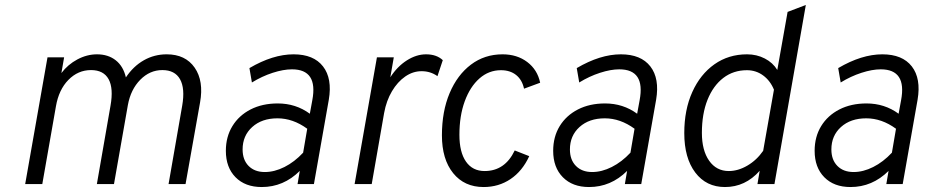

<svg xmlns="http://www.w3.org/2000/svg" viewBox="-20 -742 3737 774"><path d="M81.5 0 171.5 -511H238.5L227.5 -447.5Q253.5 -482 292 -502.5Q330.5 -523 371 -523Q416 -523 446.5 -499Q477 -475 487.5 -430Q517.5 -475 559.8 -499Q602 -523 652 -523Q727.5 -523 764.8 -469.2Q802 -415.5 786.5 -329L728 0H659.5L714.5 -316Q726.5 -385.5 705.8 -422.5Q685 -459.5 634.5 -459.5Q584 -459.5 545.5 -420.5Q507 -381.5 495.5 -318.5L439.5 0H370.5L425.5 -316Q438 -386 417.8 -422.8Q397.5 -459.5 347 -459.5Q294.5 -459.5 255.8 -420Q217 -380.5 205.5 -313.5L150.5 0Z M1035 12Q968.5 12 929.5 -27.5Q890.5 -67 890.5 -134Q890.5 -190.5 916.8 -233.5Q943 -276.5 990.2 -300.8Q1037.5 -325 1099.5 -325Q1172.5 -325 1229 -283.5L1239 -338Q1262.5 -462.5 1157 -462.5Q1122.5 -462.5 1079.2 -448.5Q1036 -434.5 995.5 -409.5L985.5 -467.5Q1080 -523 1163.5 -523Q1244.5 -523 1282.2 -474.2Q1320 -425.5 1305.5 -340L1245.5 0H1179.5L1188.5 -53Q1123 12 1035 12ZM1047.5 -48.5Q1086.5 -48.5 1126.8 -68.8Q1167 -89 1202 -126.5L1218.5 -223Q1161 -265 1098.5 -265Q1035.5 -265 996.8 -230Q958 -195 958 -139.5Q958 -97.5 982.2 -73Q1006.5 -48.5 1047.5 -48.5Z M1409.5 0 1499.5 -511H1567.5L1553.5 -430.5Q1581.5 -474 1620 -498.5Q1658.5 -523 1697.5 -523Q1740 -523 1765 -499.5L1743.5 -435Q1715.5 -455 1679.5 -455Q1644.5 -455 1613.5 -433.5Q1582.5 -412 1560 -374Q1537.5 -336 1528.5 -286.5L1478.5 0Z M1929.5 12Q1852 12 1806.8 -44Q1761.5 -100 1761.5 -196.5Q1761.5 -293 1792.5 -366.5Q1823.5 -440 1878.5 -481.5Q1933.5 -523 2006 -523Q2064.5 -523 2105.5 -492Q2146.5 -461 2157.5 -408.5L2092.5 -384.5Q2085 -420 2060.8 -439.5Q2036.5 -459 1999.5 -459Q1950.5 -459 1912.8 -425.8Q1875 -392.5 1853.5 -333.8Q1832 -275 1832 -198.5Q1832 -128.5 1858.5 -90.5Q1885 -52.5 1933.5 -52.5Q2015.5 -52.5 2055 -135.5L2113.5 -112.5Q2086 -52.5 2038.2 -20.2Q1990.5 12 1929.5 12Z M2354.5 12Q2288 12 2249 -27.5Q2210 -67 2210 -134Q2210 -190.5 2236.2 -233.5Q2262.5 -276.5 2309.8 -300.8Q2357 -325 2419 -325Q2492 -325 2548.5 -283.5L2558.5 -338Q2582 -462.5 2476.5 -462.5Q2442 -462.5 2398.8 -448.5Q2355.5 -434.5 2315 -409.5L2305 -467.5Q2399.5 -523 2483 -523Q2564 -523 2601.8 -474.2Q2639.5 -425.5 2625 -340L2565 0H2499L2508 -53Q2442.5 12 2354.5 12ZM2367 -48.5Q2406 -48.5 2446.2 -68.8Q2486.5 -89 2521.5 -126.5L2538 -223Q2480.5 -265 2418 -265Q2355 -265 2316.2 -230Q2277.5 -195 2277.5 -139.5Q2277.5 -97.5 2301.8 -73Q2326 -48.5 2367 -48.5Z M2902.5 12Q2827 12 2782.8 -46.5Q2738.5 -105 2738.5 -205.5Q2738.5 -299.5 2770.8 -371Q2803 -442.5 2860 -482.8Q2917 -523 2991.5 -523Q3030.5 -523 3063 -506.2Q3095.5 -489.5 3113.5 -460L3155 -694L3228.5 -722L3102 0H3033.5L3042.5 -53.5Q2984.5 12 2902.5 12ZM2918 -52.5Q2955.5 -52.5 2993 -74.5Q3030.5 -96.5 3056.5 -134L3100 -380.5Q3085 -417 3056.2 -438Q3027.5 -459 2991 -459Q2936.5 -459 2895.8 -427.8Q2855 -396.5 2832.2 -339.8Q2809.5 -283 2809.5 -206.5Q2809.5 -135.5 2838.8 -94Q2868 -52.5 2918 -52.5Z M3408.5 12Q3342 12 3303 -27.5Q3264 -67 3264 -134Q3264 -190.5 3290.2 -233.5Q3316.5 -276.5 3363.8 -300.8Q3411 -325 3473 -325Q3546 -325 3602.5 -283.5L3612.5 -338Q3636 -462.5 3530.5 -462.5Q3496 -462.5 3452.8 -448.5Q3409.5 -434.5 3369 -409.5L3359 -467.5Q3453.5 -523 3537 -523Q3618 -523 3655.8 -474.2Q3693.5 -425.5 3679 -340L3619 0H3553L3562 -53Q3496.5 12 3408.5 12ZM3421 -48.5Q3460 -48.5 3500.2 -68.8Q3540.5 -89 3575.5 -126.5L3592 -223Q3534.5 -265 3472 -265Q3409 -265 3370.2 -230Q3331.5 -195 3331.5 -139.5Q3331.5 -97.5 3355.8 -73Q3380 -48.5 3421 -48.5Z"/></svg>

Font: Overpass Light
Style: Italic
Weight: 300
Italic angle: -10°
Designer: Delve Withrington, Dave Bailey, Thomas Jockin
Foundry: Delve Fonts LLC
Version: Version 4.000; ttfautohint (v1.8.3)